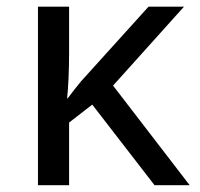

<svg xmlns="http://www.w3.org/2000/svg" viewBox="-20 -543 585 563"><path d="M415.5 -523.4H519.5L311.5 -292L536.1 0H433.1L250.5 -236.3L182.6 -183.6V0H91.3V-523.4H182.6V-387.7Q182.6 -349.1 180.9 -312Q179.2 -274.9 176.8 -254.9H178.7Q188 -267.6 198.5 -280.8Q209 -293.9 217.8 -304.7Z"/></svg>

Font: Lunasima
Style: Regular
Weight: 400
Designer: The DocRepair Project, Monotype Design Team
Foundry: Google
Version: Version 2.009